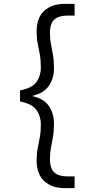

<svg xmlns="http://www.w3.org/2000/svg" viewBox="-20 -831 456 996"><path d="M316 145Q250 145 210 109Q170 73 170 0Q170 -34 175.5 -61.5Q181 -89 186.5 -118.5Q192 -148 192 -187Q192 -225 171 -258Q150 -291 84 -305V-362Q150 -375 171 -408Q192 -441 192 -479Q192 -519 186.5 -548.5Q181 -578 175.5 -605Q170 -632 170 -666Q170 -740 210 -775.5Q250 -811 316 -811H367V-750H328Q285 -750 262 -729.5Q239 -709 239 -661Q239 -630 244 -603.5Q249 -577 254.5 -547.5Q260 -518 260 -477Q260 -425 234 -386.5Q208 -348 149 -334V-332Q208 -319 234 -280.5Q260 -242 260 -189Q260 -149 254.5 -119.5Q249 -90 244 -63Q239 -36 239 -5Q239 43 262 63.5Q285 84 328 84H367V145Z"/></svg>

Font: DM Sans Light
Style: Regular
Weight: 300
Designer: Colophon Foundry, Jonny Pinhorn
Foundry: Colophon Foundry
Version: Version 4.004; ttfautohint (v1.8.4.7-5d5b)